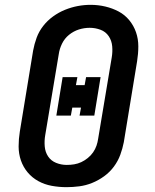

<svg xmlns="http://www.w3.org/2000/svg" viewBox="-20 -766 640 794"><path d="M255 8Q224 8 194 2.5Q164 -3 138.5 -17Q113 -31 94.5 -53Q76 -75 66.5 -102.5Q57 -130 57 -160.5Q57 -191 62 -222L117 -557Q122 -584 131.5 -610Q141 -636 158.5 -658.5Q176 -681 199.5 -698Q223 -715 249 -725.5Q275 -736 301.5 -741Q328 -746 355 -746Q386 -746 415.5 -739Q445 -732 470.5 -718.5Q496 -705 514.5 -682.5Q533 -660 542.5 -632.5Q552 -605 552 -574.5Q552 -544 547 -513L492 -178Q487 -152 477.5 -126Q468 -100 451 -77Q434 -54 410.5 -37Q387 -20 361 -9.5Q335 1 308 4.5Q281 8 255 8ZM256 -84Q272 -84 287 -86.5Q302 -89 316 -95.5Q330 -102 343 -112.5Q356 -123 365 -136Q374 -149 379 -163.5Q384 -178 386 -193L442 -528Q446 -551 444 -574.5Q442 -598 429.5 -616.5Q417 -635 395.5 -643Q374 -651 351 -651Q328 -651 306 -644Q284 -637 265.5 -622Q247 -607 236.5 -585.5Q226 -564 223 -542L167 -207Q163 -184 165 -160.5Q167 -137 179 -119Q191 -101 212 -92.5Q233 -84 256 -84ZM273 -288H213L239 -447H300L294 -414H330L336 -447H396L370 -288H309L315 -321H279Z"/></svg>

Font: Iosevka Slab Semibold Extended
Style: Italic
Weight: 600
Width: 7
Italic angle: -9°
Monospace: yes
Designer: Belleve Invis
Foundry: Belleve Invis
Version: Version 11.1.0; ttfautohint (v1.8.3)